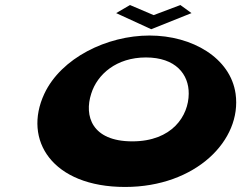

<svg xmlns="http://www.w3.org/2000/svg" viewBox="-20 -725 1001 762"><path d="M740 -673 695.9 -705 589.8 -665 495.9 -705 441 -673 580.2 -609ZM156 -353C69.9 -169 187.4 17 476.4 17C757.4 17 940.9 -169 915 -353C894.7 -495 743.4 -584 573.4 -584C404.4 -584 222.7 -495 156 -353ZM342 -353C365.8 -430 442.1 -497 559.1 -497C677.1 -497 729.8 -430 729 -353C728.6 -265 663.1 -164 505.1 -164C344.1 -164 313.6 -265 342 -353Z"/></svg>

Font: Hussar Milosc
Style: Obl
Weight: 700
Foundry: Cannot Into Space Fonts
Version: Version 1.02